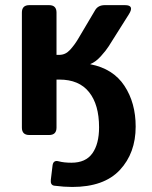

<svg xmlns="http://www.w3.org/2000/svg" viewBox="-20 -533 599 758"><path d="M95.7 0Q66.4 0 66.4 -29.3V-483.4Q66.4 -512.7 95.7 -512.7H173.8Q203.1 -512.7 203.1 -483.4V-316.4H214.4Q238.3 -316.4 256.1 -335.7Q273.9 -355 288.1 -378.9L355.5 -492.7Q367.2 -512.7 393.6 -512.7H473.6Q511.7 -512.7 488.8 -476.6L408.7 -349.6Q398.9 -334 378.2 -311Q357.4 -288.1 336.9 -280.3V-279.3Q426.8 -261.7 471.2 -194.3Q515.6 -127 515.6 -33.2Q515.6 71.3 453.1 138.2Q390.6 205.1 265.1 205.1Q233.4 205.1 194.8 200.2Q178.2 198.2 180.7 176.3L187.5 120.1Q190.4 97.7 212.4 104Q232.4 109.4 262.2 109.4Q318.4 109.4 344.7 72.3Q371.1 35.2 371.1 -30.3Q371.1 -120.1 331.5 -169.4Q292 -218.8 214.8 -218.8H203.1V-29.3Q203.1 0 173.8 0Z"/></svg>

Font: Istok
Style: Bold
Weight: 700
Designer: Andrey V. Panov
Foundry: Andrey V. Panov
Version: Version 1.0.1